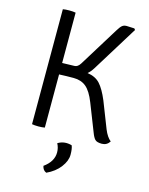

<svg xmlns="http://www.w3.org/2000/svg" viewBox="-135 -770 854 1102"><g transform="rotate(15 291.5 -219.0)"><path d="M561 -21Q544 5 514.5 5Q485 5 474 -6.5Q463 -18 453 -45L389 -208Q365 -269 335.5 -293.5Q306 -318 261.5 -318Q217 -318 175 -316V0Q160 3 137 3Q114 3 99 0V-683Q114 -686 137 -686Q160 -686 175 -683V-384L248 -386Q267 -386 282 -410L429 -648Q442 -669 452 -677Q462 -685 478 -685Q494 -685 524 -683L530 -675L362 -403Q347 -379 331 -366Q379 -359 406 -329.5Q433 -300 459 -238L520 -82Q537 -40 561 -21ZM350 58Q358 76 358 112.5Q358 149 329 187Q300 225 250 248Q229 240 224 214Q280 174 280 120Q280 92 267 68Q304 45 350 58Z"/></g></svg>

Font: Signika
Style: Light
Weight: 300
Designer: Anna Giedrys
Foundry: Anna Giedrys
Version: Version 1.001